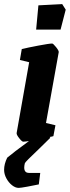

<svg xmlns="http://www.w3.org/2000/svg" viewBox="-49 -681 340 935"><path d="M254 -661 271 -634 246 -537H127L138 -655ZM237 -427 175 -82 221 -71 211 -18Q208 -17 203.5 -16Q199 -15 193 -14L196 -10L142 43Q73 108 72 114Q69 126 69 135Q69 161 92 161H147L140 217Q117 222 84 228Q51 234 42 234Q26 234 9.5 221Q-7 208 -18 187.5Q-29 167 -29 146Q-29 118 -14 87Q14 63 92 6Q72 9 64 9Q58 9 44.5 -8Q31 -25 32 -33L93 -378L48 -389L57 -442Q85 -449 138 -459Q191 -469 205 -469Q210 -469 224 -451.5Q238 -434 237 -427Z"/></svg>

Font: Grenze
Style: Bold Italic
Weight: 700
Italic angle: -10°
Designer: Renata Polastri
Foundry: Omnibus-Type
Version: Version 1.002; ttfautohint (v1.8)